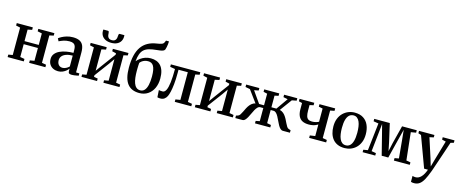

<svg xmlns="http://www.w3.org/2000/svg" viewBox="-51 -1759 6991 2907"><g transform="rotate(15 3444.5 -305.5)"><path d="M27 0V-38.5L94 -50.5V-480L27.5 -494.5V-533H279.5V-494.5L211.5 -480V-299.5H434.5V-480L365.5 -494.5V-533H617.5V-494.5L552 -480V-50.5L619 -38.5V0H364.5V-38.5L434.5 -50.5V-251.5H211.5V-50.5L280.5 -38.5V0Z M817.5 10Q776 10 740.8 -7Q705.5 -24 684 -57.5Q662.5 -91 662.5 -141Q662.5 -189 689.5 -223Q716.5 -257 761.2 -278Q806 -299 861.2 -309.2Q916.5 -319.5 973.5 -319.5V-361.5Q973.5 -399.5 964.8 -424Q956 -448.5 934 -460.8Q912 -473 872.5 -473Q818.5 -473 776.8 -458Q735 -443 710 -430L688.5 -471.5Q702.5 -484 734.2 -501.5Q766 -519 810.5 -532.5Q855 -546 907 -546Q972 -546 1011.8 -525.8Q1051.5 -505.5 1069.8 -463.8Q1088 -422 1088 -357V-44L1140 -42V-6.5Q1129 -4 1111.2 -0.5Q1093.5 3 1073.2 5.8Q1053 8.5 1034 8.5Q1005 8.5 991.8 0Q978.5 -8.5 978.5 -37V-74Q968 -58.5 945.5 -38.8Q923 -19 890.8 -4.5Q858.5 10 817.5 10ZM869.5 -57.5Q896 -57.5 924.2 -71Q952.5 -84.5 973.5 -106V-276.5Q912.5 -276 870.5 -260.5Q828.5 -245 807 -218Q785.5 -191 785.5 -155Q785.5 -123.5 796.5 -101.5Q807.5 -79.5 826.5 -68.5Q845.5 -57.5 869.5 -57.5Z M1184.5 0V-38.5L1250.5 -50.5V-480L1186 -495V-533H1437.5V-495L1368 -480V-145L1426 -225.5L1597 -457V-480L1534 -495V-533H1778.5V-495L1714 -480V-50.5L1780.5 -38.5V0H1528V-38.5L1597 -50.5V-388L1536.5 -301L1368 -74V-49.5L1428.5 -38.5V0ZM1391.5 -778Q1403.5 -778 1407.2 -765.5Q1411 -753 1411 -737.5Q1411 -715 1417.8 -696.2Q1424.5 -677.5 1440.8 -666.2Q1457 -655 1485 -655Q1512.5 -655 1528.2 -666.2Q1544 -677.5 1550.8 -696.2Q1557.5 -715 1557.5 -737.5Q1557.5 -753 1561.2 -765.5Q1565 -778 1577 -778H1649Q1649.5 -773 1649.8 -766.8Q1650 -760.5 1650 -755.5Q1650 -715 1631.5 -683Q1613 -651 1576 -632.5Q1539 -614 1484.5 -614Q1431 -614 1393.8 -632.5Q1356.5 -651 1337.2 -683Q1318 -715 1318 -755.5Q1318 -761 1318.5 -766.5Q1319 -772 1319.5 -778Z M2091 10.5Q2030 10.5 1983.2 -9Q1936.5 -28.5 1905 -68.8Q1873.5 -109 1857.5 -171.8Q1841.5 -234.5 1841.5 -321.5Q1841.5 -430 1860.8 -511Q1880 -592 1919 -648.2Q1958 -704.5 2017.2 -737.8Q2076.5 -771 2156.5 -782.5Q2203.5 -789.5 2230.2 -799.2Q2257 -809 2265.5 -830.5L2279.5 -861.5H2325.5Q2325 -838.5 2322.2 -815Q2319.5 -791.5 2314.8 -769.5Q2310 -747.5 2304 -729Q2296.5 -714 2279.2 -706.2Q2262 -698.5 2236.5 -694.5Q2211 -690.5 2178 -687.5Q2110 -681.5 2062.5 -667.8Q2015 -654 1984.8 -627.2Q1954.5 -600.5 1937.5 -555.2Q1920.5 -510 1914 -440.5Q1938 -468.5 1970 -491.8Q2002 -515 2041.8 -529Q2081.5 -543 2127.5 -543Q2178 -543 2217.8 -527.8Q2257.5 -512.5 2285.8 -481Q2314 -449.5 2329 -400.8Q2344 -352 2344 -285Q2344 -197 2312.5 -130.5Q2281 -64 2224.2 -26.8Q2167.5 10.5 2091 10.5ZM2095 -33Q2137 -33 2163.2 -63.5Q2189.5 -94 2202 -149.5Q2214.5 -205 2214.5 -280Q2214.5 -340.5 2206.8 -381Q2199 -421.5 2184.2 -445.5Q2169.5 -469.5 2148.2 -479.8Q2127 -490 2099.5 -490Q2070 -490 2045.2 -481.2Q2020.5 -472.5 2002.8 -459Q1985 -445.5 1975 -431Q1973 -411.5 1972 -391.5Q1971 -371.5 1970.5 -350.2Q1970 -329 1970 -305.5Q1970 -250.5 1975.5 -201.2Q1981 -152 1994.8 -114.2Q2008.5 -76.5 2033 -54.8Q2057.5 -33 2095 -33Z M2420 7.5Q2405 7.5 2393.8 5.5Q2382.5 3.5 2375 1L2368 -110Q2378 -107.5 2394.8 -106Q2411.5 -104.5 2427.5 -104.5Q2460 -104.5 2480.8 -146.2Q2501.5 -188 2511.5 -271.8Q2521.5 -355.5 2521.5 -481L2443 -494.5V-533H2904.5V-494L2839.5 -480.5V-50.5L2906 -38.5V0H2647V-38.5L2721.5 -50.5V-484.5H2576V-434Q2576 -329.5 2568 -255.2Q2560 -181 2548.5 -133.2Q2537 -85.5 2525 -61Q2509.5 -29 2484.5 -10.8Q2459.5 7.5 2420 7.5Z M2961.5 0V-38.5L3027.5 -50.5V-480L2963 -495V-533H3214.5V-495L3145 -480V-145L3203 -225.5L3374 -457V-480L3311 -495V-533H3555.5V-495L3491 -480V-50.5L3557.5 -38.5V0H3305V-38.5L3374 -50.5V-388L3313.5 -301L3145 -74V-49.5L3205.5 -38.5V0Z M3596 0V-39L3627.5 -49Q3644.5 -55 3658 -75.5Q3671.5 -96 3685 -124.8Q3698.5 -153.5 3714 -184Q3729.5 -214.5 3750.8 -240.5Q3772 -266.5 3801 -281.8Q3830 -297 3870.5 -294.5L3863 -253L3696 -481L3623.5 -495V-533H3830V-495L3761 -481L3888.5 -299.5H3966V-481.5L3906.5 -495V-533H4142V-495L4081.5 -481.5V-299.5H4160L4287.5 -481L4218 -495V-533H4425V-495L4352.5 -481L4185 -253L4178 -294.5Q4218.5 -297 4247.5 -281.8Q4276.5 -266.5 4297.2 -240.2Q4318 -214 4333.8 -183.8Q4349.5 -153.5 4362.8 -124.8Q4376 -96 4389.8 -75.2Q4403.5 -54.5 4421 -49L4452 -39V0H4342.5Q4318.5 0 4299.5 -18.5Q4280.5 -37 4264.5 -66.2Q4248.5 -95.5 4233.5 -128.2Q4218.5 -161 4202.8 -190.2Q4187 -219.5 4168.2 -238Q4149.5 -256.5 4125.5 -256.5H4081.5V-50.5L4144 -38.5V0H3904.5V-38.5L3966 -50.5V-256.5H3920.5Q3896.5 -256.5 3877.8 -238Q3859 -219.5 3843.2 -190.2Q3827.5 -161 3812.5 -128.2Q3797.5 -95.5 3781.8 -66.2Q3766 -37 3747.8 -18.5Q3729.5 0 3706 0Z M4753.5 0V-38.5L4835.5 -50.5V-231.5Q4819.5 -221.5 4798.8 -212.8Q4778 -204 4752 -198.8Q4726 -193.5 4694 -193.5Q4633 -193.5 4593 -214Q4553 -234.5 4533 -276.8Q4513 -319 4513 -383.5V-481.5L4460.5 -494.5V-533H4691V-494.5L4630.5 -481V-396Q4630.5 -341 4640.2 -309Q4650 -277 4671.8 -263.2Q4693.5 -249.5 4730 -249.5Q4762 -249.5 4790.5 -257.2Q4819 -265 4835.5 -274.5V-481L4772.5 -494.5V-533H5019V-494.5L4953 -481.5V-50.5L5020 -38.5V0Z M5062.5 -264Q5062.5 -334.5 5084 -387.5Q5105.5 -440.5 5142.8 -476.2Q5180 -512 5226.5 -530.2Q5273 -548.5 5323 -548.5Q5406 -548.5 5460.2 -513Q5514.5 -477.5 5541.2 -415.5Q5568 -353.5 5568 -273Q5568 -202.5 5546.5 -149.2Q5525 -96 5488 -60.2Q5451 -24.5 5404.5 -6.8Q5358 11 5308 11Q5246 11 5200 -9Q5154 -29 5123.5 -66Q5093 -103 5077.8 -153.5Q5062.5 -204 5062.5 -264ZM5316.5 -34.5Q5355.5 -34.5 5382.5 -59.5Q5409.5 -84.5 5423.5 -135Q5437.5 -185.5 5437.5 -262Q5437.5 -313 5431.2 -356.8Q5425 -400.5 5410.8 -433.2Q5396.5 -466 5373.2 -484.5Q5350 -503 5316.5 -503Q5276.5 -503 5249 -478Q5221.5 -453 5207.2 -402.8Q5193 -352.5 5193 -275Q5193 -224 5199.5 -180Q5206 -136 5220.8 -103.2Q5235.5 -70.5 5259 -52.5Q5282.5 -34.5 5316.5 -34.5Z M5591.5 0V-38.5L5661 -50.5L5710 -482L5631 -495V-533H5874.5L5939.5 -249L5966 -117.5L5995 -249L6067 -533H6297.5V-495L6217.5 -481.5L6264 -50.5L6330.5 -38.5V0H6081.5V-38.5L6147 -50.5L6121 -331L6105 -489L6065 -332L5987.5 -22.5H5884.5L5806 -333L5766 -489L5749.5 -332.5L5719 -50.5L5789.5 -38.5V0Z M6464 251.5Q6448 251.5 6435 249.5Q6422 247.5 6414.5 243.5V150.5Q6421.5 154.5 6435.2 156.8Q6449 159 6463 159Q6487.5 159 6509.2 148.5Q6531 138 6550.2 117.8Q6569.5 97.5 6585.8 67.8Q6602 38 6615.5 0H6555.5L6378 -480.5L6333 -495.5V-533H6574.5V-495.5L6510 -481L6609.5 -172.5L6643.5 -58L6675 -170.5L6765.5 -481L6704.5 -495.5V-533H6889V-495.5L6839.5 -481Q6815.5 -408 6792.2 -339.2Q6769 -270.5 6748.8 -210.5Q6728.5 -150.5 6712.5 -103Q6696.5 -55.5 6685.8 -24.8Q6675 6 6671.5 15Q6642 93.5 6613.5 146.2Q6585 199 6549.8 225.2Q6514.5 251.5 6464 251.5Z"/></g></svg>

Font: Merriweather 72pt SemiBold
Style: Regular
Weight: 600
Version: Version 2.100